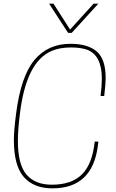

<svg xmlns="http://www.w3.org/2000/svg" viewBox="-20 -1026 633 1052"><path d="M519 -846ZM373 -846H353L249 -1006H273L364 -864L493 -1006H519ZM267 6Q166 6 111 -55.5Q56 -117 56 -260Q56 -309 68 -402Q94 -607 168 -696.5Q242 -786 366 -786Q461 -786 510 -744Q559 -702 559 -598Q559 -566 551 -500H531Q538 -554 538 -595Q538 -724 456 -754Q420 -766 369 -766Q306 -766 261 -746Q123 -686 89 -402Q78 -313 78 -254Q78 -124 125.5 -69Q173 -14 264 -14Q372 -14 429 -70.5Q486 -127 499 -250H519L516 -226Q486 6 267 6Z"/></svg>

Font: Tanohe Sans Thin
Style: Italic
Weight: 100
Designer: Village Type and Design LLC & Cristiano Sobral
Foundry: Cooper Hewitt Smithsonian Design Museum
Version: Version 1.00;September 29, 2021;FontCreator 13.0.0.2655 64-b